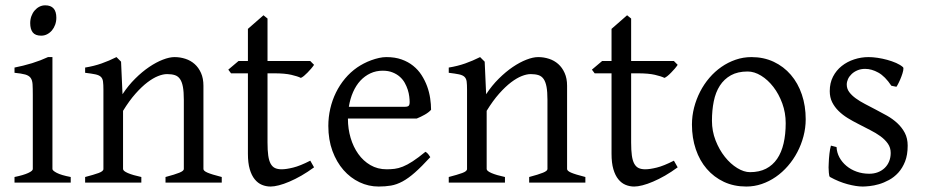

<svg xmlns="http://www.w3.org/2000/svg" viewBox="-20 -682 3454 717"><path d="M190.4 -615.7Q190.4 -602.1 186 -589.8Q181.6 -577.6 174.1 -568.6Q166.5 -559.6 156.2 -554.2Q146 -548.8 133.8 -548.8Q111.8 -548.8 102.3 -561Q92.8 -573.2 92.8 -595.7Q92.8 -609.4 97.2 -621.6Q101.6 -633.8 109.4 -642.8Q117.2 -651.9 127.2 -657Q137.2 -662.1 148.9 -662.1Q190.4 -662.1 190.4 -615.7ZM34.2 0V-21Q67.4 -27.8 85 -35.9Q102.5 -43.9 102.5 -50.8V-327.1Q102.5 -352.1 101.6 -367.4Q100.6 -382.8 94.2 -391.4Q87.9 -399.9 74 -403.8Q60.1 -407.7 34.2 -410.2V-429.7Q49.3 -432.6 66.2 -436.8Q83 -440.9 99.6 -446Q116.2 -451.2 131.3 -457Q146.5 -462.9 159.2 -468.8H175.8V-50.8Q175.8 -44.9 192.1 -36.4Q208.5 -27.8 244.1 -21V0Z M598.1 0V-21Q633.3 -30.3 649.9 -37.1Q666.5 -43.9 666.5 -50.8V-309.1Q666.5 -338.9 663.1 -357.4Q659.7 -376 652.3 -386.7Q645 -397.5 633.1 -401.4Q621.1 -405.3 604 -405.3Q588.9 -405.3 570.3 -397.9Q551.8 -390.6 530.5 -374.5Q509.3 -358.4 486.1 -332.3Q462.9 -306.2 439.5 -268.1V-50.8Q439.5 -43.5 457.8 -35.6Q476.1 -27.8 507.8 -21V0H297.9V-21Q330.1 -29.3 348.1 -35.9Q366.2 -42.5 366.2 -50.8V-347.2Q366.2 -366.2 364.7 -377.4Q363.3 -388.7 356.7 -395Q350.1 -401.4 336.4 -404.3Q322.8 -407.2 297.9 -410.2V-429.7Q331.1 -435.1 359.4 -445.1Q387.7 -455.1 415 -468.8L432.1 -451.7L437.5 -330.1Q459 -362.8 484.9 -388.4Q510.7 -414.1 537.1 -431.9Q563.5 -449.7 588.1 -459.2Q612.8 -468.8 631.8 -468.8Q652.8 -468.8 672.4 -462.4Q691.9 -456.1 706.8 -442.9Q721.7 -429.7 730.7 -409.4Q739.7 -389.2 739.7 -361.8V-50.8Q739.7 -43.9 754.6 -37.4Q769.5 -30.8 808.1 -21V0Z M1152.8 -57.1Q1128.9 -39.6 1105.5 -26.1Q1082 -12.7 1060.8 -3.7Q1039.6 5.4 1021.5 10Q1003.4 14.6 990.7 14.6Q973.6 14.6 958.3 8.3Q942.9 2 931.2 -12.5Q919.4 -26.9 912.6 -50.3Q905.8 -73.7 905.8 -107.9V-408.2H842.8L832.5 -421.9L870.6 -454.1H905.8V-574.2L963.9 -625L979 -612.8V-454.1H1138.7L1152.8 -439.9Q1148.4 -433.1 1141.8 -425.5Q1135.3 -418 1128.4 -410.9Q1121.6 -403.8 1115 -398.4Q1108.4 -393.1 1103.5 -391.1Q1091.8 -397 1067.9 -402.6Q1043.9 -408.2 1004.4 -408.2H979V-149.9Q979 -120.6 981.7 -101.3Q984.4 -82 990.7 -70.6Q997.1 -59.1 1007.1 -54.4Q1017.1 -49.8 1031.7 -49.8Q1048.8 -49.8 1074.7 -56.2Q1100.6 -62.5 1138.7 -82Z M1409.2 -418Q1384.3 -418 1363.3 -408.2Q1342.3 -398.4 1325.9 -380.9Q1309.6 -363.3 1298.6 -338.4Q1287.6 -313.5 1282.7 -283.2H1491.2Q1502.4 -283.2 1506.1 -286.9Q1509.8 -290.5 1509.8 -300.8Q1509.8 -309.6 1508.3 -321.8Q1506.8 -334 1502.7 -346.9Q1498.5 -359.9 1491.5 -372.6Q1484.4 -385.3 1473.1 -395.3Q1461.9 -405.3 1446 -411.6Q1430.2 -418 1409.2 -418ZM1589.8 -272Q1581.1 -262.2 1566.4 -253.9Q1551.8 -245.6 1536.1 -239.3H1279.3V-237.8Q1279.3 -201.2 1289.3 -167.2Q1299.3 -133.3 1317.9 -107.2Q1336.4 -81.1 1363.3 -65.4Q1390.1 -49.8 1423.8 -49.8Q1439 -49.8 1453.4 -51.5Q1467.8 -53.2 1484.4 -59.8Q1501 -66.4 1521.2 -79.6Q1541.5 -92.8 1568.8 -115.2Q1575.2 -111.8 1579.8 -105.5Q1584.5 -99.1 1586.9 -95.2Q1554.2 -59.6 1529.5 -37.8Q1504.9 -16.1 1483.2 -4.4Q1461.4 7.3 1440.2 11Q1418.9 14.6 1394 14.6Q1356.4 14.6 1322.5 -1.5Q1288.6 -17.6 1262.7 -47.1Q1236.8 -76.7 1221.4 -118.4Q1206.1 -160.2 1206.1 -211.9Q1206.1 -244.6 1213.4 -276.4Q1220.7 -308.1 1234.6 -336.4Q1248.5 -364.7 1268.6 -388.7Q1288.6 -412.6 1314 -430.2Q1324.7 -437.5 1338.1 -444.6Q1351.6 -451.7 1366.2 -457Q1380.9 -462.4 1395.3 -465.6Q1409.7 -468.8 1422.9 -468.8Q1455.1 -468.8 1479.7 -460Q1504.4 -451.2 1522.9 -436.3Q1541.5 -421.4 1554.2 -401.6Q1566.9 -381.8 1575 -359.9Q1583 -337.9 1586.4 -315.2Q1589.8 -292.5 1589.8 -272Z M1956.1 0V-21Q1991.2 -30.3 2007.8 -37.1Q2024.4 -43.9 2024.4 -50.8V-309.1Q2024.4 -338.9 2021 -357.4Q2017.6 -376 2010.3 -386.7Q2002.9 -397.5 1991 -401.4Q1979 -405.3 1961.9 -405.3Q1946.8 -405.3 1928.2 -397.9Q1909.7 -390.6 1888.4 -374.5Q1867.2 -358.4 1844 -332.3Q1820.8 -306.2 1797.4 -268.1V-50.8Q1797.4 -43.5 1815.7 -35.6Q1834 -27.8 1865.7 -21V0H1655.8V-21Q1688 -29.3 1706.1 -35.9Q1724.1 -42.5 1724.1 -50.8V-347.2Q1724.1 -366.2 1722.7 -377.4Q1721.2 -388.7 1714.6 -395Q1708 -401.4 1694.3 -404.3Q1680.7 -407.2 1655.8 -410.2V-429.7Q1689 -435.1 1717.3 -445.1Q1745.6 -455.1 1772.9 -468.8L1790 -451.7L1795.4 -330.1Q1816.9 -362.8 1842.8 -388.4Q1868.7 -414.1 1895 -431.9Q1921.4 -449.7 1946 -459.2Q1970.7 -468.8 1989.7 -468.8Q2010.7 -468.8 2030.3 -462.4Q2049.8 -456.1 2064.7 -442.9Q2079.6 -429.7 2088.6 -409.4Q2097.7 -389.2 2097.7 -361.8V-50.8Q2097.7 -43.9 2112.5 -37.4Q2127.4 -30.8 2166 -21V0Z M2510.7 -57.1Q2486.8 -39.6 2463.4 -26.1Q2439.9 -12.7 2418.7 -3.7Q2397.5 5.4 2379.4 10Q2361.3 14.6 2348.6 14.6Q2331.5 14.6 2316.2 8.3Q2300.8 2 2289.1 -12.5Q2277.3 -26.9 2270.5 -50.3Q2263.7 -73.7 2263.7 -107.9V-408.2H2200.7L2190.4 -421.9L2228.5 -454.1H2263.7V-574.2L2321.8 -625L2336.9 -612.8V-454.1H2496.6L2510.7 -439.9Q2506.3 -433.1 2499.8 -425.5Q2493.2 -418 2486.3 -410.9Q2479.5 -403.8 2472.9 -398.4Q2466.3 -393.1 2461.4 -391.1Q2449.7 -397 2425.8 -402.6Q2401.9 -408.2 2362.3 -408.2H2336.9V-149.9Q2336.9 -120.6 2339.6 -101.3Q2342.3 -82 2348.6 -70.6Q2355 -59.1 2365 -54.4Q2375 -49.8 2389.6 -49.8Q2406.7 -49.8 2432.6 -56.2Q2458.5 -62.5 2496.6 -82Z M2914.1 -222.2Q2914.1 -260.7 2901.4 -295.7Q2888.7 -330.6 2868.2 -357.2Q2847.7 -383.8 2822.3 -399.4Q2796.9 -415 2772 -415Q2734.9 -415 2709.5 -400.9Q2684.1 -386.7 2668.2 -362.1Q2652.3 -337.4 2645.5 -303.7Q2638.7 -270 2638.7 -231Q2638.7 -192.4 2652.3 -157.5Q2666 -122.6 2687 -96.2Q2708 -69.8 2733.2 -54.4Q2758.3 -39.1 2780.8 -39.1Q2815.4 -39.1 2840.6 -52Q2865.7 -64.9 2882.1 -88.9Q2898.4 -112.8 2906.2 -146.5Q2914.1 -180.2 2914.1 -222.2ZM2988.8 -236.8Q2988.8 -204.6 2980.5 -173.1Q2972.2 -141.6 2957.5 -113.8Q2942.9 -85.9 2922.4 -62.3Q2901.9 -38.6 2877.2 -21.5Q2852.5 -4.4 2824.7 5.1Q2796.9 14.6 2767.1 14.6Q2720.7 14.6 2683.3 -2.9Q2646 -20.5 2619.4 -51.3Q2592.8 -82 2578.4 -124.5Q2564 -167 2564 -216.8Q2564 -249 2572 -280.3Q2580.1 -311.5 2594.5 -339.6Q2608.9 -367.7 2629.2 -391.4Q2649.4 -415 2674.1 -432.1Q2698.7 -449.2 2727.1 -459Q2755.4 -468.8 2786.1 -468.8Q2832 -468.8 2869.4 -451.2Q2906.7 -433.6 2933.3 -402.6Q2960 -371.6 2974.4 -329.1Q2988.8 -286.6 2988.8 -236.8Z M3369.6 -138.2Q3369.6 -103.5 3359.9 -78.9Q3350.1 -54.2 3334.5 -37.1Q3318.8 -20 3299.8 -9.8Q3280.8 0.5 3262.2 5.9Q3243.7 11.2 3227.3 12.9Q3210.9 14.6 3201.7 14.6Q3178.2 14.6 3145.3 5.9Q3112.3 -2.9 3079.6 -21Q3076.2 -22.5 3075.2 -37.1Q3074.2 -45.9 3074.2 -56.6Q3074.2 -63 3074.7 -70.3Q3075.2 -88.9 3077.4 -107.9Q3079.6 -127 3083 -138.2L3104 -132.8Q3105 -112.3 3114.7 -94.2Q3124.5 -76.2 3140.9 -62.5Q3157.2 -48.8 3179 -41Q3200.7 -33.2 3226.1 -33.2Q3243.7 -33.2 3258.3 -38.8Q3272.9 -44.4 3283.7 -54.7Q3294.4 -64.9 3300.3 -79.3Q3306.2 -93.8 3306.2 -110.8Q3306.2 -130.4 3295.7 -145.5Q3285.2 -160.6 3268.1 -173.1Q3251 -185.5 3229.2 -196.5Q3207.5 -207.5 3185.1 -219.2Q3164.6 -229.5 3145.5 -241.2Q3126.5 -252.9 3111.6 -267.6Q3096.7 -282.2 3087.6 -300.3Q3078.6 -318.4 3078.6 -341.8Q3078.6 -372.1 3090.8 -395.8Q3103 -419.4 3123.3 -435.5Q3143.6 -451.7 3169.7 -460.2Q3195.8 -468.8 3223.6 -468.8Q3238.8 -468.8 3257.1 -466.1Q3275.4 -463.4 3293.2 -458.5Q3311 -453.6 3326.7 -446.8Q3342.3 -439.9 3352.1 -431.2Q3355 -428.2 3352.8 -418Q3350.6 -407.7 3345.9 -395.5Q3341.3 -383.3 3335.9 -372.6Q3330.6 -361.8 3327.6 -357.9L3308.6 -361.8Q3285.2 -397 3260 -410.9Q3234.9 -424.8 3210.9 -424.8Q3194.8 -424.8 3182.1 -419.4Q3169.4 -414.1 3160.4 -405.5Q3151.4 -397 3146.7 -386.7Q3142.1 -376.5 3142.1 -366.2Q3142.1 -350.6 3151.4 -338.1Q3160.6 -325.7 3175.8 -314.7Q3190.9 -303.7 3210.2 -293.7Q3229.5 -283.7 3250 -272.9Q3271 -262.2 3292.5 -250Q3314 -237.8 3331.1 -221.9Q3348.1 -206.1 3358.9 -185.8Q3369.6 -165.5 3369.6 -138.2Z"/></svg>

Font: Akkhara
Style: Regular
Weight: 400
Designer: J. Victor Gaultney
Version: Version 1.00 June 13, 2006, initial release